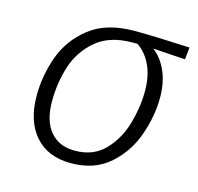

<svg xmlns="http://www.w3.org/2000/svg" viewBox="-85 -620 744 720"><g transform="rotate(15 287.5 -259.5)"><path d="M60 -201Q60 -278 86.5 -352.5Q113 -427 178 -478.5Q243 -530 352 -530Q429 -530 567 -523L562 -476L437 -484Q470 -459 489.5 -415Q509 -371 509 -312Q509 -242 483 -167Q457 -92 398.5 -40.5Q340 11 249 11Q159 11 109.5 -45.5Q60 -102 60 -201ZM448 -321Q448 -380 428.5 -421.5Q409 -463 375 -486H356Q267 -486 214.5 -441Q162 -396 141.5 -331Q121 -266 121 -196Q121 -120 155 -79Q189 -38 251 -38Q323 -38 367 -84Q411 -130 429.5 -195Q448 -260 448 -321Z"/></g></svg>

Font: FiraGO Light
Style: Italic
Weight: 300
Italic angle: -8°
Designer: bBox Type GmbH
Foundry: bBox Type GmbH
Version: Version 1.001